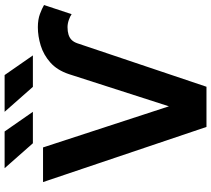

<svg xmlns="http://www.w3.org/2000/svg" viewBox="-62 -871 933 849"><g transform="rotate(-90 404.5 -446.5)"><path d="M637.9 -571.9Q643.3 -587 652.5 -596.3Q661.8 -605.6 676 -610Q690.1 -614.4 708.7 -614.4Q724.3 -614.4 740.7 -608.7Q757 -603.1 766.3 -596.3L806.8 -718.3Q792 -727.1 767.2 -736.4Q742.4 -745.6 708.7 -745.6Q668.7 -745.6 627.4 -732.9Q586.1 -720.1 552.5 -690.3Q518.8 -660.5 501.4 -608.9L358.9 -166L177.1 -722.7H23.9L267.7 0H445.4ZM195.5 -767.6 85.2 -892.6H247.7L334.6 -767.6ZM444.9 -767.6 334.6 -892.6H497.1L584 -767.6Z"/></g></svg>

Font: Giphurs SC
Style: Regular
Weight: 400
Version: Version 0.920